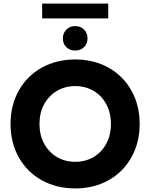

<svg xmlns="http://www.w3.org/2000/svg" viewBox="-20 -1044 841 1075"><path d="M39 -350Q39 -455 85.5 -537.5Q132 -620 214.5 -665.5Q297 -711 401 -711Q505 -711 587 -665.5Q669 -620 715.5 -537.5Q762 -455 762 -350Q762 -245 715.5 -162.5Q669 -80 587 -34.5Q505 11 401 11Q297 11 214.5 -34.5Q132 -80 85.5 -162.5Q39 -245 39 -350ZM601 -350Q601 -412 575 -460.5Q549 -509 503.5 -535.5Q458 -562 401 -562Q344 -562 298.5 -535Q253 -508 227 -460Q201 -412 201 -350Q201 -288 227 -240Q253 -192 298.5 -165Q344 -138 401 -138Q458 -138 503.5 -164.5Q549 -191 575 -239.5Q601 -288 601 -350ZM332 -829Q332 -859 351.5 -878.5Q371 -898 401 -898Q431 -898 450.5 -878.5Q470 -859 470 -829Q470 -799 450.5 -780Q431 -761 401 -761Q371 -761 351.5 -780Q332 -799 332 -829ZM216 -1024H586V-941H216Z"/></svg>

Font: Chess Sans
Style: Bold
Weight: 700
Designer: Wolf Bōese
Foundry: Wolf Bōese
Version: Version 7.223